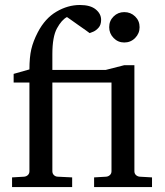

<svg xmlns="http://www.w3.org/2000/svg" viewBox="-20 -757 669 777"><path d="M544.9 -647Q544.9 -621.6 526.9 -603.3Q508.8 -585 482.9 -585Q457.5 -585 439.7 -603.3Q421.9 -621.6 421.9 -647Q421.9 -672.9 439.7 -690.4Q457.5 -708 482.9 -708Q508.8 -708 526.9 -690.4Q544.9 -672.9 544.9 -647ZM595.2 0H360.8V-39.1L410.2 -42Q418.9 -43 425 -48.8Q431.2 -54.7 431.2 -64V-422.9H191.9V-64Q191.9 -54.7 198 -48.6Q204.1 -42.5 212.9 -42L272 -39.1V0H28.8V-39.1L78.1 -42Q86.9 -43 93 -48.8Q99.1 -54.7 99.1 -64V-422.9H35.2V-458L99.1 -476.1Q99.1 -525.4 106.7 -557.9Q114.3 -590.3 132.8 -626Q162.1 -682.6 208.3 -709.7Q254.4 -736.8 303.2 -736.8Q345.7 -736.8 367.4 -719Q389.2 -701.2 389.2 -676.8Q389.2 -656.7 379.2 -645.3Q369.1 -633.8 357.9 -628.9Q346.7 -624 342.8 -623Q341.3 -624.5 327.4 -634.3Q313.5 -644 296.1 -656.2Q278.8 -668.5 265.4 -678Q252 -687.5 251 -688Q229.5 -676.8 210.7 -642.6Q191.9 -608.4 191.9 -538.1V-474.1H408.2L482.9 -493.2H523.9V-64Q523.9 -54.7 530 -48.8Q536.1 -43 544.9 -42L595.2 -39.1Z"/></svg>

Font: Abyssinica SIL
Style: Regular
Weight: 400
Designer: Victor Gaultney and Lorna Evans
Foundry: SIL International
Version: Version 2.100